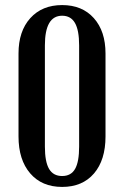

<svg xmlns="http://www.w3.org/2000/svg" viewBox="-20 -728 488 757"><path d="M53 -190V-517Q53 -605 99.5 -656.5Q146 -708 225 -708Q304 -708 350 -656.5Q396 -605 396 -517V-190Q396 -97 350.5 -44Q305 9 225 9Q145 9 99 -44.5Q53 -98 53 -190ZM157 -549V-150Q157 -90 173.5 -62Q190 -34 225 -34Q260 -34 276 -62Q292 -90 292 -150V-549Q292 -609 275.5 -637.5Q259 -666 225 -666Q157 -666 157 -549Z"/></svg>

Font: Moniqa Paragraph
Style: Bold
Weight: 700
Designer: Rajesh Rajput
Foundry: Rajesh Rajput
Version: Version 1.000